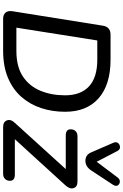

<svg xmlns="http://www.w3.org/2000/svg" viewBox="206 -1014 807 1260"><g transform="rotate(90 610.0 -383.5)"><path d="M104 0Q76 0 62.5 -15.5Q49 -31 53 -60L148 -654Q156 -705 207 -705H371Q535 -705 624 -627Q713 -549 713 -407Q713 -322 688.5 -248.5Q664 -175 614.5 -119Q565 -63 489.5 -31.5Q414 0 312 0ZM161 -87H314Q417 -87 481 -129.5Q545 -172 575 -244.5Q605 -317 605 -406Q605 -509 546.5 -563.5Q488 -618 371 -618H245ZM812 0Q779 0 769.5 -25Q760 -50 785 -76L1089 -411H869Q828 -411 828 -443Q828 -464 840.5 -476Q853 -488 874 -488H1171Q1206 -488 1214 -462.5Q1222 -437 1195 -408L893 -77H1125Q1166 -77 1166 -45Q1166 -25 1153.5 -12.5Q1141 0 1120 0ZM1035 -540Q995 -540 979 -579L917 -722Q908 -742 918.5 -754.5Q929 -767 945.5 -767Q962 -767 971 -749L1041 -614L1144 -751Q1156 -767 1172 -766Q1188 -765 1196 -752.5Q1204 -740 1192 -721L1100 -581Q1074 -540 1035 -540Z"/></g></svg>

Font: Nunito SemiBold
Style: Italic
Weight: 600
Italic angle: -9°
Designer: Vernon Adams
Foundry: Vernon Adams
Version: Version 3.601; ttfautohint (v1.8.2.53-6de2)